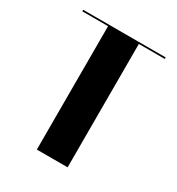

<svg xmlns="http://www.w3.org/2000/svg" viewBox="-127 -577 607 659"><g transform="rotate(30 176.0 -247.5)"><path d="M340 -495H13V-489H115V0H237V-489H340Z"/></g></svg>

Font: Moniqa Black
Style: Regular
Weight: 900
Designer: Rajesh Rajput
Foundry: Rajesh Rajput
Version: Version 1.000